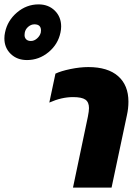

<svg xmlns="http://www.w3.org/2000/svg" viewBox="-191 -856 624 876"><path d="M-171 -681Q-171 -695 -168 -708Q-157 -762 -113.5 -799Q-70 -836 -15 -836Q30 -836 59 -807.5Q88 -779 88 -735Q88 -722 85 -708Q74 -654 30.5 -618Q-13 -582 -68 -582Q-113 -582 -142 -610Q-171 -638 -171 -681ZM-5 -707Q-4 -711 -4 -717Q-4 -745 -34 -745Q-49 -745 -62 -734Q-75 -723 -78 -707Q-79 -703 -79 -696Q-79 -684 -71.5 -676.5Q-64 -669 -50 -669Q-35 -669 -22 -680.5Q-9 -692 -5 -707ZM210 -324Q215 -349 215 -363Q215 -390 198.5 -401.5Q182 -413 142 -413Q90 -413 34 -388L62 -520Q87 -532 130.5 -541Q174 -550 212 -550Q301 -550 348 -508.5Q395 -467 395 -392Q395 -361 388 -330L318 0H142Z"/></svg>

Font: Prompt
Style: Bold Italic
Weight: 700
Italic angle: -12°
Designer: Katatrad Team
Foundry: CadsonDemak
Version: Version 1.001